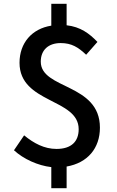

<svg xmlns="http://www.w3.org/2000/svg" viewBox="-20 -860 610 1003"><path d="M248 123H328V10C438 -9 502 -86 502 -193C502 -426 193 -392 193 -538C193 -599 233 -635 297 -635C354 -635 389 -613 430 -574L489 -641C447 -685 400 -720 328 -728V-840H248V-726C147 -710 82 -636 82 -532C82 -319 391 -347 391 -185C391 -121 353 -82 275 -82C212 -82 157 -111 106 -153L53 -75C103 -29 178 5 248 13Z"/></svg>

Font: Noto Sans TC Medium
Style: Regular
Weight: 500
Designer: Ryoko NISHIZUKA 西塚涼子 (kana, bopomofo & ideographs); Paul D. Hunt (Latin, Greek & Cyrillic); Sandoll Communications 산돌커뮤니
Foundry: Adobe
Version: Version 2.004;hotconv 1.0.118;makeotfexe 2.5.65603